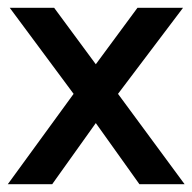

<svg xmlns="http://www.w3.org/2000/svg" viewBox="-26 -473 494 493"><path d="M-6 0H108L220 -157L332 0H448L277 -232L444 -453H327L220 -308L113 -453H-1L163 -232Z"/></svg>

Font: Rabbid Highway Sign II Hop
Style: Regular
Weight: 400
Foundry: Cannot Into Space Fonts
Version: Version 0.277